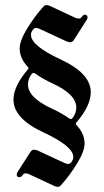

<svg xmlns="http://www.w3.org/2000/svg" viewBox="-20 -727 410 757"><path d="M33.2 -334Q33.2 -387.2 89.4 -452.6Q92.3 -456.1 92.3 -458.3Q92.3 -460.4 89.4 -463.4Q57.6 -497.6 57.6 -536.1Q57.6 -566.4 87.2 -614.7Q116.7 -663.1 150.9 -700.7Q156.7 -707 163.1 -707Q169.4 -707 176.8 -703.6L277.3 -656.7Q283.7 -653.8 291 -653.8Q298.3 -653.8 303.2 -661.4Q308.1 -668.9 314.5 -668.9Q325.2 -668.9 325.2 -657.7Q325.2 -653.8 322.3 -649.4L271.5 -569.8Q265.6 -560.5 257.6 -560.5Q249.5 -560.5 242.2 -564L134.8 -613.8Q128.4 -616.7 121.6 -616.7Q114.7 -616.7 108.4 -607.7Q102.1 -598.6 102.1 -589.4Q102.1 -546.9 220 -492.2Q337.9 -437.5 337.9 -363.3Q337.9 -310.5 281.7 -244.6Q278.8 -241.2 278.8 -239Q278.8 -236.8 281.7 -233.9Q313.5 -199.7 313.5 -161.1Q313.5 -130.9 283.9 -82.5Q254.4 -34.2 220.2 3.4Q214.4 9.8 208 9.8Q201.7 9.8 194.3 6.3L93.8 -40.5Q87.4 -43.5 80.3 -43.5Q73.2 -43.5 68.4 -35.9Q63.5 -28.3 56.6 -28.3Q45.9 -28.3 45.9 -39.6Q45.9 -43.5 48.8 -47.9L99.6 -127.4Q105.5 -136.7 113.5 -136.7Q121.6 -136.7 128.9 -133.3L236.3 -83.5Q242.7 -80.6 249.5 -80.6Q256.3 -80.6 262.7 -89.6Q269 -98.6 269 -107.9Q269 -150.4 151.1 -205.1Q33.2 -259.8 33.2 -334ZM90.3 -394Q90.3 -342.3 183.6 -299.3Q224.6 -280.3 251.5 -260.7Q255.9 -257.8 259.5 -257.8Q263.2 -257.8 266.1 -261.7Q280.8 -281.2 280.8 -303.2Q280.8 -355 187.5 -397.9Q146.5 -417 119.6 -436.5Q115.2 -439.5 111.6 -439.5Q107.9 -439.5 105 -435.5Q90.3 -416 90.3 -394Z"/></svg>

Font: UnifrakturMaguntia17
Style: Book
Weight: 400
Designer: j. 'mach' wust, Gerrit Ansmann, Georg Duffner, based on a font by Peter Wiegel, original typeface by Carl Albert Fahrenw
Version: Version 2017-03-19